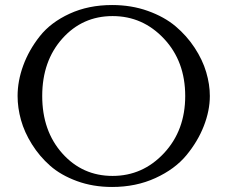

<svg xmlns="http://www.w3.org/2000/svg" viewBox="-20 -732 905 764"><path d="M50 -350Q50 -410 72.5 -471.5Q95 -533 138.5 -588Q182 -643 257 -677.5Q332 -712 426 -712Q503 -712 568.5 -688.5Q634 -665 678.5 -627.5Q723 -590 754.5 -542Q786 -494 800.5 -445Q815 -396 815 -350Q815 -292 791 -230.5Q767 -169 721.5 -114Q676 -59 598.5 -23.5Q521 12 426 12Q350 12 286 -11.5Q222 -35 179.5 -72.5Q137 -110 107 -158Q77 -206 63.5 -254.5Q50 -303 50 -350ZM717 -350Q717 -488 632.5 -578Q548 -668 428 -668Q308 -668 228 -578.5Q148 -489 148 -350Q148 -211 228 -121.5Q308 -32 428 -32Q548 -32 632.5 -122.5Q717 -213 717 -350Z"/></svg>

Font: Tenor Sans
Style: Regular
Weight: 400
Designer: Denis Masharov
Foundry: Denis Masharov
Version: Version 1.1